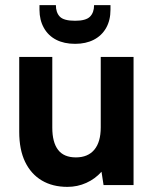

<svg xmlns="http://www.w3.org/2000/svg" viewBox="-20 -722 602 749"><path d="M411 -684Q411 -643 394 -613Q377 -583 346 -567Q315 -551 273 -551Q230 -551 199 -567Q168 -583 151 -613.5Q134 -644 134 -684V-702H198Q198 -673 213.5 -657Q229 -641 273 -641Q315 -641 331 -657Q347 -673 347 -702H411ZM501 0H384L376 -52Q351 -24 316.5 -8.5Q282 7 243 7Q185 7 143 -18Q101 -43 78 -90.5Q55 -138 55 -208V-500H184V-224Q184 -167 206.5 -137.5Q229 -108 276 -108Q323 -108 348 -138Q373 -168 373 -225V-500H501Z"/></svg>

Font: Albert Sans
Style: Bold
Weight: 700
Designer: Andreas Rasmussen
Foundry: a.Foundry
Version: Version 1.025